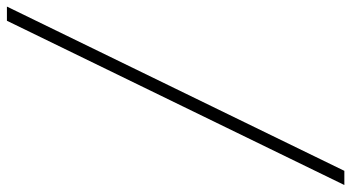

<svg xmlns="http://www.w3.org/2000/svg" viewBox="-380 -534 1040 569"><g transform="rotate(90 140.5 -250.0)"><path d="M-124 250 362.8 -750H404.8L-82 250Z"/></g></svg>

Font: Happy Times at the IKOB New Game Plus Edition
Style: Italic
Weight: 400
Italic angle: -16°
Designer: Lucas Le Bihan
Foundry: Lucas Le Bihan
Version: Version 1.000;PS 1.0;hotconv 1.0.88;makeotf.lib2.5.647800